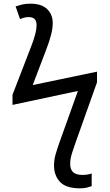

<svg xmlns="http://www.w3.org/2000/svg" viewBox="-20 -785 596 1045"><path d="M415 240Q340 240 307 205.5Q274 171 274 115Q274 86 282 57.5Q290 29 303 -8L404 -290L48 -214V-269L148 -528Q162 -563 170.5 -594.5Q179 -626 179 -649Q179 -692 136 -692Q114 -692 89 -681L65 -750Q79 -755 98.5 -760Q118 -765 146 -765Q206 -765 236.5 -735.5Q267 -706 267 -660Q267 -630 257.5 -593.5Q248 -557 229 -508L158 -322L508 -395V-337L392 -11Q380 23 373.5 43.5Q367 64 364.5 78Q362 92 362 108Q362 137 378 152Q394 167 429 167Q446 167 459 164.5Q472 162 479 159V228Q466 233 450.5 236.5Q435 240 415 240Z"/></svg>

Font: TSCustom
Style: Regular
Weight: 400
Designer: Monotype Design Team
Foundry: Monotype Imaging Inc.
Version: Version 2.004; ttfautohint (v1.8.3) -l 8 -r 50 -G 200 -x 14 